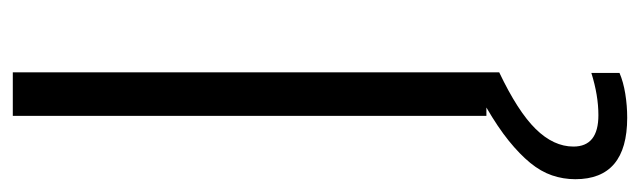

<svg xmlns="http://www.w3.org/2000/svg" viewBox="-376 -410 1000 300"><g transform="rotate(-90 124.0 -260.0)"><path d="M93 -740H161V20Q100 49 72.5 77Q45 105 45 136Q45 175 94 175Q125 175 160 164V208Q146 214 127.5 217Q109 220 90 220Q-6 220 -6 139Q-6 120 0 102.5Q6 85 19.5 68.5Q33 52 54 35Q75 18 106 0H93Z"/></g></svg>

Font: EncodeSans
Style: Light
Weight: 300
Designer: Pablo Impallari, Andres Torresi
Foundry: Pablo Impallari, Andres Torresi
Version: Version 1.000; ttfautohint (v1.4.1)